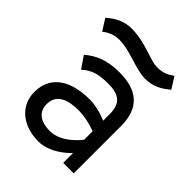

<svg xmlns="http://www.w3.org/2000/svg" viewBox="-188 -741 854 854"><g transform="rotate(45 239.5 -313.5)"><path d="M340 -596C296 -596 226 -638 140 -638C89 -638 55 -617 22 -589L56 -535C79 -553 102 -564 138 -564C203 -564 279 -522 338 -522C390 -522 422 -542 456 -570L422 -624C399 -606 376 -596 340 -596ZM71 -405 109 -349C145 -382 180 -391 239 -391C308 -391 339 -366 339 -299V-258C339 -258 287 -283 230 -283C121 -283 32 -241 32 -132C32 -45 103 11 200 11C281 11 346 -62 346 -62V0H412V-299C412 -410 352 -462 239 -462C159 -462 112 -440 71 -405ZM203 -58C148 -58 109 -81 109 -133C109 -197 166 -214 230 -214C284 -214 339 -192 339 -192V-139C339 -139 281 -58 203 -58Z"/></g></svg>

Font: Charger
Style: Regular
Weight: 400
Designer: Jasper
Foundry: Cannot Into Space Fonts
Version: Version 0.98